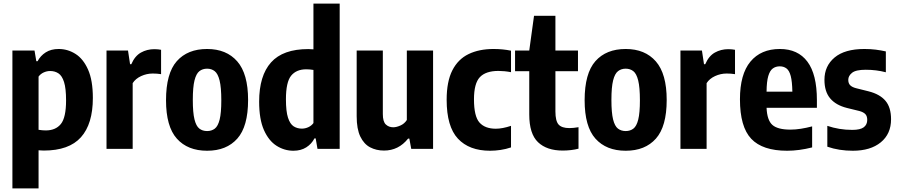

<svg xmlns="http://www.w3.org/2000/svg" viewBox="-20 -828 4992 1068"><path d="M49 220V-547H172L182 -487.5H189Q205 -518 234.5 -536.8Q264 -555.5 306.5 -555.5Q356.5 -555.5 399.8 -528.2Q443 -501 469.8 -441Q496.5 -381 496.5 -283Q496.5 -138.5 430.2 -64.5Q364 9.5 223 9.5Q210 9.5 194.5 8V220ZM234.5 -102.5Q289.5 -102.5 318.5 -138.2Q347.5 -174 347.5 -269.5Q347.5 -336.5 336.2 -371.8Q325 -407 305 -420Q285 -433 259 -433Q240.5 -433 223 -425Q205.5 -417 194.5 -402V-106Q216 -102.5 234.5 -102.5Z M572.5 0V-547H692L703.5 -471H710.5Q730 -516.5 763.8 -535.5Q797.5 -554.5 839 -554.5Q849 -554.5 859 -553.5Q869 -552.5 876 -551V-415.5Q864.5 -417.5 852.8 -418.2Q841 -419 829.5 -419Q796 -419 765 -404.8Q734 -390.5 718 -365.5V0Z M1132 10.5Q1024 10.5 963.8 -56.8Q903.5 -124 903.5 -270.5Q903.5 -420 963.5 -487.8Q1023.5 -555.5 1132 -555.5Q1239.5 -555.5 1299.8 -486.5Q1360 -417.5 1360 -272Q1360 -124.5 1300 -57Q1240 10.5 1132 10.5ZM1132 -99Q1157 -99 1174.8 -112.5Q1192.5 -126 1201.8 -163Q1211 -200 1211 -270Q1211 -342 1201.5 -380.2Q1192 -418.5 1174.2 -432.2Q1156.5 -446 1132 -446Q1107 -446 1089.2 -432.2Q1071.5 -418.5 1062 -381Q1052.5 -343.5 1052.5 -272.5Q1052.5 -201.5 1061.8 -164Q1071 -126.5 1088.8 -112.8Q1106.5 -99 1132 -99Z M1612 10.5Q1562 10.5 1518.5 -17Q1475 -44.5 1448.2 -104.5Q1421.5 -164.5 1421.5 -262.5Q1421.5 -407 1487.8 -481Q1554 -555 1695 -555Q1708.5 -555 1723.5 -553.5V-808H1869.5V0H1746L1736 -58H1729Q1713.5 -27.5 1683.8 -8.5Q1654 10.5 1612 10.5ZM1659 -112.5Q1677.5 -112.5 1695 -120.5Q1712.5 -128.5 1723.5 -143.5V-439Q1702.5 -442.5 1683.5 -442.5Q1628.5 -442.5 1599.5 -407Q1570.5 -371.5 1570.5 -275.5Q1570.5 -208.5 1582 -173.2Q1593.5 -138 1613.5 -125.2Q1633.5 -112.5 1659 -112.5Z M2116 9.5Q2073 9.5 2038.8 -8.5Q2004.5 -26.5 1984.2 -68.5Q1964 -110.5 1964 -181.5V-547H2109.5V-193.5Q2109.5 -151.5 2126 -135.8Q2142.5 -120 2167.5 -120Q2185 -120 2207.2 -129.8Q2229.5 -139.5 2243 -160.5V-547H2389V0H2267.5L2257 -57H2250Q2197 9.5 2116 9.5Z M2706 10.5Q2590 10.5 2527.2 -56.8Q2464.5 -124 2464.5 -273Q2464.5 -374.5 2496.2 -436.8Q2528 -499 2586.5 -527.2Q2645 -555.5 2725.5 -555.5Q2777.5 -555.5 2822.5 -546V-426.5Q2804.5 -430 2786.2 -431.8Q2768 -433.5 2752.5 -433.5Q2682 -433.5 2649.2 -398.8Q2616.5 -364 2616.5 -275.5Q2616.5 -181 2647 -146.5Q2677.5 -112 2738 -112Q2774.5 -112 2822.5 -128V-8Q2794.5 1.5 2764.5 6Q2734.5 10.5 2706 10.5Z M3110 9.5Q3021.5 9.5 2972.8 -37Q2924 -83.5 2924 -191V-432H2845V-547H2924L2950.5 -740H3069.5V-547H3195V-432H3069.5V-208Q3069.5 -155 3087.2 -135.2Q3105 -115.5 3147.5 -115.5Q3159 -115.5 3171.2 -116.8Q3183.5 -118 3198 -120.5V-1Q3179.5 4 3156 6.8Q3132.5 9.5 3110 9.5Z M3460.5 10.5Q3352.5 10.5 3292.2 -56.8Q3232 -124 3232 -270.5Q3232 -420 3292 -487.8Q3352 -555.5 3460.5 -555.5Q3568 -555.5 3628.2 -486.5Q3688.5 -417.5 3688.5 -272Q3688.5 -124.5 3628.5 -57Q3568.5 10.5 3460.5 10.5ZM3460.5 -99Q3485.5 -99 3503.2 -112.5Q3521 -126 3530.2 -163Q3539.5 -200 3539.5 -270Q3539.5 -342 3530 -380.2Q3520.5 -418.5 3502.8 -432.2Q3485 -446 3460.5 -446Q3435.5 -446 3417.8 -432.2Q3400 -418.5 3390.5 -381Q3381 -343.5 3381 -272.5Q3381 -201.5 3390.2 -164Q3399.5 -126.5 3417.2 -112.8Q3435 -99 3460.5 -99Z M3765 0V-547H3884.5L3896 -471H3903Q3922.5 -516.5 3956.2 -535.5Q3990 -554.5 4031.5 -554.5Q4041.5 -554.5 4051.5 -553.5Q4061.5 -552.5 4068.5 -551V-415.5Q4057 -417.5 4045.2 -418.2Q4033.5 -419 4022 -419Q3988.5 -419 3957.5 -404.8Q3926.5 -390.5 3910.5 -365.5V0Z M4358.5 10.5Q4221.5 10.5 4158.8 -56Q4096 -122.5 4096 -275.5Q4096 -415 4154.2 -485.2Q4212.5 -555.5 4318 -555.5Q4418.5 -555.5 4471.2 -485Q4524 -414.5 4524 -271.5V-228.5H4244Q4247 -159 4276.5 -133Q4306 -107 4376.5 -107Q4405 -107 4435 -111.8Q4465 -116.5 4497.5 -125V-8Q4424.5 10.5 4358.5 10.5ZM4317.5 -459Q4295 -459 4278.8 -447.2Q4262.5 -435.5 4253.5 -405Q4244.5 -374.5 4244 -318H4387.5Q4386.5 -374.5 4378.5 -405Q4370.5 -435.5 4355 -447.2Q4339.5 -459 4317.5 -459Z M4724 10.5Q4686 10.5 4650.5 5Q4615 -0.5 4582 -12V-128Q4614.5 -117 4649.2 -111.2Q4684 -105.5 4721 -105.5Q4765.5 -105.5 4784.8 -120.2Q4804 -135 4804 -161Q4804 -182.5 4793.2 -193.5Q4782.5 -204.5 4760.5 -210.5L4691 -227.5Q4629.5 -243 4597.8 -280.8Q4566 -318.5 4566 -384Q4566 -461 4622.5 -508.2Q4679 -555.5 4788 -555.5Q4822 -555.5 4851.5 -551.8Q4881 -548 4907.5 -542V-426Q4854 -440 4795.5 -440Q4740.5 -440 4719.5 -423Q4698.5 -406 4698.5 -384Q4698.5 -364.5 4709.2 -353.8Q4720 -343 4741.5 -337.5L4811.5 -320Q4874.5 -304 4905.5 -267.2Q4936.5 -230.5 4936.5 -164.5Q4936.5 -83 4879.2 -36.2Q4822 10.5 4724 10.5Z"/></svg>

Font: Encode Sans Cnd
Style: Bold
Weight: 700
Width: 3
Designer: Multiple Designers
Foundry: Impallari Type
Version: Version 3.002; ttfautohint (v1.8.3) -l 8 -r 50 -G 200 -x 14 